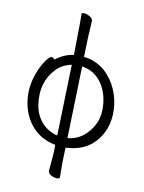

<svg xmlns="http://www.w3.org/2000/svg" viewBox="-96 -775 767 1024"><g transform="rotate(10 287.0 -263.0)"><path d="M162 -438Q206 -473 260 -481L262 -610Q263 -670 262 -704Q262 -709 274.5 -709Q287 -709 304 -700Q321 -691 323 -677V-673Q321 -643 318 -585L315 -480Q424 -467 483 -363Q511 -312 518 -255Q531 -145 472.5 -67.5Q414 10 302 14L300 69Q299 90 299.5 120Q300 150 300 174Q300 183 285 183Q270 183 254 174.5Q238 166 236 153Q244 66 245 41V9Q164 -7 116 -63.5Q68 -120 58 -203Q48 -286 87 -372Q103 -407 119.5 -428Q136 -449 144.5 -449Q153 -449 162 -438ZM323 -673ZM303 -38Q348 -41 385 -69Q422 -97 444 -143Q466 -189 459 -255Q452 -321 415.5 -369Q379 -417 314 -428ZM258 -427Q207 -417 175 -383Q105 -309 118 -197Q124 -138 158.5 -96.5Q193 -55 247 -42Z"/></g></svg>

Font: LXGW WenKai Light
Style: Regular
Weight: 300
Designer: LXGW / Fontworks Inc.
Foundry: LXGW / Fontworks Inc.
Version: Version 1.501; October 10, 2024